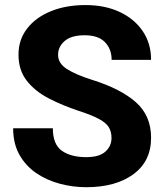

<svg xmlns="http://www.w3.org/2000/svg" viewBox="-20 -741 661 770"><path d="M427.2 -187.5Q427.2 -211.4 417.2 -229.2Q407.2 -247.1 378.7 -262.9Q350.1 -278.8 294.4 -296.9Q231 -317.9 176 -346.2Q121.1 -374.5 87.6 -417Q54.2 -459.5 54.2 -522Q54.2 -582 88.9 -626.7Q123.5 -671.4 184.1 -696Q244.6 -720.7 322.8 -720.7Q400.9 -720.7 460.2 -692.9Q519.5 -665 552.7 -615.7Q585.9 -566.4 585.9 -501H427.7Q427.7 -544.4 400.9 -572Q374 -599.6 319.3 -599.6Q266.1 -599.6 239.5 -576.7Q212.9 -553.7 212.9 -521Q212.9 -486.8 248.5 -464.1Q284.2 -441.4 349.1 -420.9Q463.4 -385.3 524.7 -331.3Q585.9 -277.3 585.9 -188.5Q585.9 -94.2 514.9 -42.2Q443.8 9.8 325.7 9.8Q272 9.8 219.7 -4.2Q167.5 -18.1 125.2 -46.9Q83 -75.7 57.9 -120.4Q32.7 -165 32.7 -226.6H191.9Q191.9 -162.1 228 -136.5Q264.2 -110.8 325.7 -110.8Q378.4 -110.8 402.8 -133.1Q427.2 -155.3 427.2 -187.5Z"/></svg>

Font: Vazirmatn FD ExtraBold
Style: Regular
Weight: 800
Designer: Saber Rastikerdar
Foundry: Saber Rastikerdar
Version: Version 33.003